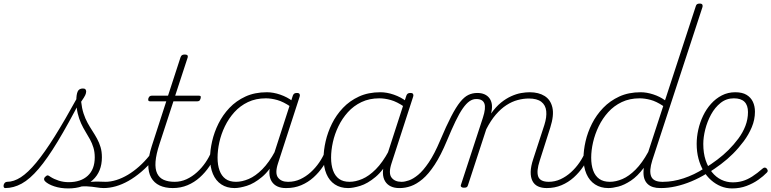

<svg xmlns="http://www.w3.org/2000/svg" viewBox="-164 -1035 4315 1074"><path d="M-135 17Q-141 17 -143 11.5Q-145 6 -143.5 -0.5Q-142 -7 -137 -12.5Q-132 -18 -124 -18Q-87 -18 -47.5 -43.5Q-8 -69 38.5 -125Q85 -181 142 -272Q199 -363 271 -494L290 -481Q217 -340 159 -244Q101 -148 52 -90.5Q3 -33 -42.5 -8Q-88 17 -135 17ZM218 19Q175 19 140 7.5Q105 -4 88 -21Q82 -27 82.5 -34Q83 -41 89 -46Q97 -54 102.5 -54Q108 -54 118 -46Q138 -33 164.5 -24.5Q191 -16 220 -16Q288 -16 327 -52Q366 -88 366 -155Q366 -185 358.5 -209.5Q351 -234 339.5 -255Q328 -276 314.5 -298Q301 -320 289.5 -345Q278 -370 270.5 -401.5Q263 -433 263 -474Q263 -506 270.5 -523Q278 -540 300 -540Q311 -540 314.5 -534.5Q318 -529 318 -524Q318 -514 313 -503Q308 -492 290 -466Q294 -429 303.5 -400Q313 -371 326 -347.5Q339 -324 353 -302.5Q367 -281 379 -259Q391 -237 398.5 -212Q406 -187 406 -155Q406 -75 355 -28Q304 19 218 19ZM418 17Q398 17 375 13Q352 9 323 7.5Q294 6 255 12L280 -5Q322 -16 348 -18Q374 -20 392 -19Q410 -18 429 -18Q438 -18 442 -12.5Q446 -7 444.5 -0.5Q443 6 436.5 11.5Q430 17 418 17Z M415 17Q406 17 402 11.5Q398 6 399.5 -0.5Q401 -7 407.5 -12.5Q414 -18 426 -18Q455 -18 487 -28Q519 -38 551 -57Q583 -76 614 -103.5Q645 -131 673 -166Q682 -179 689.5 -176Q697 -173 700 -163Q703 -153 696 -145Q662 -104 626 -73.5Q590 -43 554.5 -23Q519 -3 484 7Q449 17 415 17Z M803 17Q760 17 729 2.5Q698 -12 681.5 -41.5Q665 -71 665.5 -115Q666 -159 685 -218L766 -468H678Q668 -468 666 -472.5Q664 -477 666 -485Q669 -493 673.5 -496.5Q678 -500 688 -500H776L846 -715Q849 -723 854 -726.5Q859 -730 870 -730Q880 -730 884 -726Q888 -722 886 -714L816 -500H946Q957 -500 958.5 -496Q960 -492 958 -484Q955 -474 950.5 -471Q946 -468 936 -468H806L728 -229Q709 -171 706 -130.5Q703 -90 715 -65Q727 -40 752 -29Q777 -18 813 -18Q821 -18 824 -12.5Q827 -7 826 -0.5Q825 6 819 11.5Q813 17 803 17Z M802 17Q793 17 789 11.5Q785 6 786.5 -0.5Q788 -7 794.5 -12.5Q801 -18 813 -18Q848 -18 879.5 -32.5Q911 -47 938 -71.5Q965 -96 985.5 -126Q1006 -156 1018 -186Q1022 -195 1029.5 -195Q1037 -195 1043 -189Q1049 -183 1045 -174Q1030 -138 1007 -104Q984 -70 953.5 -42.5Q923 -15 885 1Q847 17 802 17Z M1148 17Q1105 17 1074 -3.5Q1043 -24 1027 -62Q1011 -100 1011 -151Q1011 -194 1022.5 -244.5Q1034 -295 1058 -343.5Q1082 -392 1119.5 -431.5Q1157 -471 1209 -495Q1261 -519 1329 -519Q1365 -519 1404 -505.5Q1443 -492 1473 -469L1462 -438Q1421 -466 1387 -475.5Q1353 -485 1323 -485Q1267 -485 1223 -464Q1179 -443 1147 -407.5Q1115 -372 1094 -328.5Q1073 -285 1063 -239.5Q1053 -194 1053 -153Q1053 -112 1064 -81.5Q1075 -51 1097.5 -34.5Q1120 -18 1156 -18Q1190 -18 1227.5 -34Q1265 -50 1303 -88Q1341 -126 1376 -191L1384 -154Q1346 -82 1301.5 -45Q1257 -8 1216.5 4.5Q1176 17 1148 17ZM1434 17Q1407 17 1387 7.5Q1367 -2 1355.5 -20.5Q1344 -39 1343 -65.5Q1342 -92 1353 -126L1474 -500Q1477 -508 1482 -511.5Q1487 -515 1497 -515Q1509 -515 1512 -508.5Q1515 -502 1512 -494L1391 -121Q1373 -66 1391 -42Q1409 -18 1446 -18Q1452 -18 1455 -12.5Q1458 -7 1457 -0.5Q1456 6 1450.5 11.5Q1445 17 1434 17Z M1438 17Q1429 17 1425 11.5Q1421 6 1422.5 -0.5Q1424 -7 1430.5 -12.5Q1437 -18 1449 -18Q1484 -18 1515.5 -32.5Q1547 -47 1574 -71.5Q1601 -96 1621.5 -126Q1642 -156 1654 -186Q1658 -195 1665.5 -195Q1673 -195 1679 -189Q1685 -183 1681 -174Q1666 -138 1643 -104Q1620 -70 1589.5 -42.5Q1559 -15 1521 1Q1483 17 1438 17Z M1783 17Q1740 17 1709 -3.5Q1678 -24 1662 -62Q1646 -100 1646 -151Q1646 -194 1657.5 -244.5Q1669 -295 1693 -343.5Q1717 -392 1754.5 -431.5Q1792 -471 1844 -495Q1896 -519 1964 -519Q2000 -519 2039 -505.5Q2078 -492 2108 -469L2097 -438Q2056 -466 2022 -475.5Q1988 -485 1958 -485Q1902 -485 1858 -464Q1814 -443 1782 -407.5Q1750 -372 1729 -328.5Q1708 -285 1698 -239.5Q1688 -194 1688 -153Q1688 -112 1699 -81.5Q1710 -51 1732.5 -34.5Q1755 -18 1791 -18Q1825 -18 1862.5 -34Q1900 -50 1938 -88Q1976 -126 2011 -191L2019 -154Q1981 -82 1936.5 -45Q1892 -8 1851.5 4.5Q1811 17 1783 17ZM2069 17Q2042 17 2022 7.5Q2002 -2 1990.5 -20.5Q1979 -39 1978 -65.5Q1977 -92 1988 -126L2109 -500Q2112 -508 2117 -511.5Q2122 -515 2132 -515Q2144 -515 2147 -508.5Q2150 -502 2147 -494L2026 -121Q2008 -66 2026 -42Q2044 -18 2081 -18Q2087 -18 2090 -12.5Q2093 -7 2092 -0.5Q2091 6 2085.5 11.5Q2080 17 2069 17Z M2073 17Q2064 17 2060 11.5Q2056 6 2057.5 -0.5Q2059 -7 2065.5 -12.5Q2072 -18 2084 -18Q2100 -18 2123.5 -26Q2147 -34 2175 -57Q2203 -80 2234.5 -126.5Q2266 -173 2298 -249Q2333 -332 2360 -384Q2387 -436 2410 -464.5Q2433 -493 2456 -504Q2479 -515 2506 -515Q2516 -515 2519 -510Q2522 -505 2520 -498Q2518 -491 2512.5 -486Q2507 -481 2499 -481Q2480 -481 2462 -468.5Q2444 -456 2425 -429Q2406 -402 2384.5 -357.5Q2363 -313 2336 -248Q2302 -166 2267.5 -113.5Q2233 -61 2199.5 -33Q2166 -5 2134.5 6Q2103 17 2073 17Z M2894 17Q2866 17 2845.5 7.5Q2825 -2 2814.5 -22.5Q2804 -43 2804.5 -73.5Q2805 -104 2819 -146L2881 -336Q2895 -380 2891.5 -413.5Q2888 -447 2864 -465.5Q2840 -484 2794 -484Q2764 -484 2732 -475.5Q2700 -467 2669 -447Q2638 -427 2609.5 -394Q2581 -361 2556 -312L2454 0Q2452 8 2447.5 11.5Q2443 15 2431 15Q2422 15 2417 11Q2412 7 2414 0L2537 -376Q2555 -431 2545.5 -456Q2536 -481 2501 -481Q2492 -481 2488 -486Q2484 -491 2485 -498Q2486 -505 2491.5 -510Q2497 -515 2506 -515Q2529 -515 2546 -507.5Q2563 -500 2573.5 -486Q2584 -472 2587 -453Q2590 -434 2585 -410L2583 -400Q2610 -438 2638.5 -461Q2667 -484 2696 -497Q2725 -510 2751 -514.5Q2777 -519 2799 -519Q2849 -519 2882.5 -498Q2916 -477 2926 -433.5Q2936 -390 2914 -321L2855 -136Q2836 -78 2846.5 -48Q2857 -18 2906 -18Q2912 -18 2915 -12.5Q2918 -7 2917 -0.5Q2916 6 2910.5 11.5Q2905 17 2894 17Z M2894 17Q2885 17 2881 11.5Q2877 6 2878.5 -0.5Q2880 -7 2886.5 -12.5Q2893 -18 2905 -18Q2940 -18 2971.5 -32.5Q3003 -47 3030 -71.5Q3057 -96 3077.5 -126Q3098 -156 3110 -186Q3114 -195 3121.5 -195Q3129 -195 3135 -189Q3141 -183 3137 -174Q3122 -138 3099 -104Q3076 -70 3045.5 -42.5Q3015 -15 2977 1Q2939 17 2894 17Z M3239 17Q3196 17 3164.5 -3.5Q3133 -24 3116.5 -62Q3100 -100 3100 -151Q3100 -194 3111.5 -244.5Q3123 -295 3147.5 -343.5Q3172 -392 3210 -431.5Q3248 -471 3300 -495Q3352 -519 3420 -519Q3453 -519 3490 -507Q3527 -495 3556 -474L3728 -1000Q3730 -1008 3735 -1011.5Q3740 -1015 3750 -1015Q3762 -1015 3765 -1008.5Q3768 -1002 3765 -994L3485 -139Q3466 -79 3478.5 -48.5Q3491 -18 3540 -18Q3546 -18 3549.5 -12.5Q3553 -7 3552 -0.5Q3551 6 3545.5 11.5Q3540 17 3529 17Q3507 17 3489 11.5Q3471 6 3458.5 -6Q3446 -18 3440 -36.5Q3434 -55 3436 -82L3437 -96Q3402 -49 3365 -24.5Q3328 0 3295.5 8.5Q3263 17 3239 17ZM3247 -18Q3281 -18 3317.5 -33.5Q3354 -49 3391 -86Q3428 -123 3462 -185L3546 -442Q3507 -468 3474.5 -476.5Q3442 -485 3414 -485Q3358 -485 3314 -464Q3270 -443 3238 -407.5Q3206 -372 3185 -328.5Q3164 -285 3153.5 -239.5Q3143 -194 3143 -153Q3143 -112 3154 -81.5Q3165 -51 3188 -34.5Q3211 -18 3247 -18Z M3535 17Q3526 17 3523 11.5Q3520 6 3522 -0.5Q3524 -7 3530.5 -12.5Q3537 -18 3546 -18Q3600 -18 3659.5 -37.5Q3719 -57 3775 -93Q3781 -97 3786.5 -94.5Q3792 -92 3795.5 -86.5Q3799 -81 3798 -75Q3797 -69 3790 -65Q3748 -39 3703.5 -20.5Q3659 -2 3616 7.5Q3573 17 3535 17Z M3778 -94Q3814 -116 3848.5 -142Q3883 -168 3911 -196Q3941 -226 3966 -259.5Q3991 -293 4005.5 -330.5Q4020 -368 4020 -408Q4020 -446 4000.5 -465.5Q3981 -485 3941 -485Q3899 -485 3867 -459.5Q3835 -434 3813.5 -394.5Q3792 -355 3781 -311Q3770 -267 3770 -230Q3770 -179 3783 -139.5Q3796 -100 3818.5 -72Q3841 -44 3871 -29.5Q3901 -15 3935 -15Q3964 -15 3990 -22.5Q4016 -30 4043.5 -47.5Q4071 -65 4103 -93Q4109 -98 4114.5 -97.5Q4120 -97 4124 -93Q4128 -89 4130 -82.5Q4132 -76 4125 -69Q4107 -50 4078 -29.5Q4049 -9 4012 5Q3975 19 3931 19Q3898 19 3868.5 7Q3839 -5 3814 -27Q3789 -49 3771 -79.5Q3753 -110 3743 -148Q3733 -186 3733 -230Q3733 -269 3742 -309.5Q3751 -350 3769 -387.5Q3787 -425 3813.5 -454.5Q3840 -484 3874 -501.5Q3908 -519 3949 -519Q3988 -519 4012 -504.5Q4036 -490 4047.5 -465.5Q4059 -441 4059 -410Q4059 -366 4041.5 -324Q4024 -282 3996 -244.5Q3968 -207 3936 -175Q3905 -144 3869 -117Q3833 -90 3795 -66Z"/></svg>

Font: Playwrite RO Thin
Style: Regular
Weight: 250
Version: Version 1.002